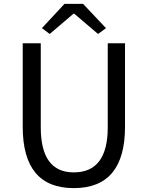

<svg xmlns="http://www.w3.org/2000/svg" viewBox="-20 -956 761 989"><path d="M97 -303V-733H190V-300Q190 -68 360 -68Q535 -68 535 -300V-733H624V-303Q624 13 360 13Q97 13 97 -303ZM312 -936H408L526 -811L485 -781L363 -885H358L236 -781L196 -811Z"/></svg>

Font: KaiGen Gothic CN Regular
Style: Regular
Weight: 400
Designer: Ryoko NISHIZUKA  (kana & ideographs); Paul D. Hunt (Latin, Greek & Cyrillic); Wenlong ZHANG  (bopomofo); Sandoll Communi
Foundry: Adobe Systems Incorporated
Version: Version 1.002.20150501